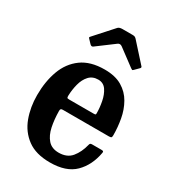

<svg xmlns="http://www.w3.org/2000/svg" viewBox="-186 -856 873 971"><g transform="rotate(30 251.0 -371.0)"><path d="M33 -250Q33 -330 56.5 -394Q80 -458 131.2 -495.5Q182.5 -533 265.5 -533Q327.5 -533 367.2 -509.2Q407 -485.5 429.2 -446.2Q451.5 -407 460 -359.8Q468.5 -312.5 468.5 -266.5Q468.5 -256 465.2 -253.2Q462 -250.5 451 -250.5H184Q175 -250.5 172 -247.5Q169 -244.5 169 -236Q169.5 -186.5 178.2 -144.8Q187 -103 209.5 -77.5Q232 -52 272.5 -52Q321 -52 346.8 -83.2Q372.5 -114.5 384 -161Q385 -166.5 387.8 -169.8Q390.5 -173 398.5 -173H454Q462 -173 464 -170.5Q466 -168 465 -162Q451 -83.5 402.2 -35.2Q353.5 13 258.5 13Q176.5 13 127 -23.5Q77.5 -60 55.2 -120Q33 -180 33 -250ZM185 -311.5H326Q336 -311.5 338 -313Q340 -314.5 340 -321Q340 -352.5 333.2 -387.8Q326.5 -423 309.8 -447.8Q293 -472.5 262.5 -472.5Q229.5 -472.5 209.5 -450.8Q189.5 -429 180.8 -395.2Q172 -361.5 171 -326Q171 -317.5 172.8 -314.5Q174.5 -311.5 185 -311.5ZM138.5 -607.5 120.5 -626.5Q115 -632 114.8 -634Q114.5 -636 120 -642L214 -746.5Q221.5 -755 240.5 -755H298Q308 -755 312.2 -753Q316.5 -751 321 -746.5L417 -640Q422.5 -634.5 416 -628L393.5 -605.5Q388 -600 386 -600.2Q384 -600.5 377.5 -605L280 -677.5Q267 -687 255 -678L156.5 -604.5Q148 -598 138.5 -607.5Z"/></g></svg>

Font: Besley* Narrow Semi
Style: Regular
Weight: 600
Width: 4
Designer: Owen Earl
Foundry: indestructible type*
Version: Version 3.000; ttfautohint (v1.8.3)